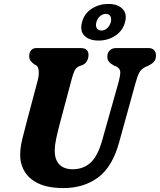

<svg xmlns="http://www.w3.org/2000/svg" viewBox="-20 -944 812 975"><path d="M499.5 -233.5 583 -530Q590.5 -558.5 590.8 -576.8Q591 -595 571.5 -606L558.5 -611Q539 -622 531.8 -632.2Q524.5 -642.5 525 -658.5Q525.5 -675.5 537 -687.8Q548.5 -700 571.5 -700H733.5Q753 -700 762.5 -689.5Q772 -679 772 -662.5Q772 -641.5 761.5 -630.2Q751 -619 732 -609.5L719.5 -604.5Q697 -593.5 687.2 -575.2Q677.5 -557 668.5 -523.5L586 -225Q552 -98 479 -43.5Q406 11 303 11Q223.5 11 174.8 -12.5Q126 -36 103.8 -75Q81.5 -114 82.5 -160.5Q83 -196.5 93.5 -238.8Q104 -281 113 -315.5L172 -537.5Q178.5 -562.5 176.5 -583.8Q174.5 -605 164.5 -612L153.5 -617.5Q139 -629 133.5 -637.8Q128 -646.5 128.5 -662Q128.5 -677.5 138.2 -688.8Q148 -700 164.5 -700H389.5Q430 -700 429.5 -663.5Q429 -648.5 422.2 -635Q415.5 -621.5 397.5 -613L382.5 -608Q366.5 -601 358.8 -585.2Q351 -569.5 344 -542L283.5 -315.5Q271.5 -269.5 265 -238.5Q258.5 -207.5 258 -183Q257 -134.5 280.8 -109.5Q304.5 -84.5 349 -84.5Q403 -84.5 439.8 -117.8Q476.5 -151 499.5 -233.5ZM480.5 -738Q434 -738 409.2 -762.2Q384.5 -786.5 396.5 -831.5Q408 -875.5 445.8 -899.8Q483.5 -924 530 -924Q577.5 -924 602 -899.2Q626.5 -874.5 615 -831.5Q603.5 -788 566 -763Q528.5 -738 480.5 -738ZM517.5 -873.5Q501 -873.5 487.8 -861.8Q474.5 -850 469.5 -831.5Q464.5 -812.5 471.5 -800.8Q478.5 -789 495 -789Q511.5 -789 524.2 -800.8Q537 -812.5 542.5 -831.5Q547.5 -850 540.5 -861.8Q533.5 -873.5 517.5 -873.5Z"/></svg>

Font: Fraunces 144pt SuperSoft
Style: Bold Italic
Weight: 700
Italic angle: -16°
Version: Version 1.000;[0bf87f6ff]